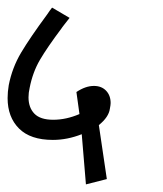

<svg xmlns="http://www.w3.org/2000/svg" viewBox="-46 -478 428 505"><path d="M214 -149 235 -7 180 7 169 -125Q131 -110 93 -110Q34 -110 4 -140Q-26 -170 -26 -220Q-26 -236 -23 -254Q-14 -300 9.5 -339.5Q33 -379 78 -440Q86 -452 91 -458L137 -431Q115 -403 117 -405Q78 -353 59 -320.5Q40 -288 32 -247Q29 -234 29 -222Q29 -195 44.5 -179Q60 -163 94 -163Q128 -163 163 -178L155 -236Q179 -252 201 -252Q221 -252 233 -239.5Q245 -227 245 -207Q245 -202 243 -192Q240 -170 214 -149Z"/></svg>

Font: Cambay Devanagari
Style: Italic
Weight: 400
Italic angle: -11°
Designer: Pooja Saxena
Foundry: Pooja Saxena
Version: Version 1.018;PS 001.018;hotconv 1.0.70;makeotf.lib2.5.58329